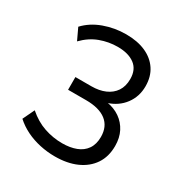

<svg xmlns="http://www.w3.org/2000/svg" viewBox="-168 -843 936 981"><g transform="rotate(30 300.0 -352.5)"><path d="M291 9Q246 9 202.5 -0.5Q159 -10 121 -28.5Q83 -47 52 -75L85 -144Q132 -103 184 -85.5Q236 -68 290 -68Q336 -68 371.5 -81.5Q407 -95 426.5 -123.5Q446 -152 446 -195Q446 -256 405 -288Q364 -320 286 -320H180V-395H274Q320 -395 354.5 -410Q389 -425 408.5 -454Q428 -483 428 -526Q428 -582 391 -609.5Q354 -637 291 -637Q238 -637 188 -618.5Q138 -600 96 -557L64 -625Q105 -669 167 -691.5Q229 -714 296 -714Q363 -714 411.5 -692.5Q460 -671 487 -630.5Q514 -590 514 -533Q514 -472 479.5 -426Q445 -380 385 -361V-364Q429 -357 462 -334Q495 -311 513.5 -275Q532 -239 532 -191Q532 -128 502 -83.5Q472 -39 418 -15Q364 9 291 9Z"/></g></svg>

Font: Nunito Sans 9pt
Style: Regular
Weight: 400
Version: Version 3.101;gftools[0.9.27]